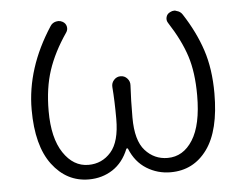

<svg xmlns="http://www.w3.org/2000/svg" viewBox="-44 -591 841 658"><g transform="rotate(-5 376.5 -262.5)"><path d="M236.3 12.7Q160.2 12.7 110.8 -52.7Q61.5 -118.2 61.5 -242.2Q61.5 -384.8 151.4 -522.5Q158.2 -533.2 170.9 -536.1Q174.8 -537.1 178.7 -537.1Q186.5 -537.1 193.4 -533.2Q204.1 -527.3 206.5 -516.1Q209 -504.9 202.1 -495.1Q159.2 -432.6 139.2 -372.1Q119.1 -311.5 119.1 -232.4Q119.1 -139.6 153.3 -88.4Q187.5 -37.1 239.3 -37.1Q286.1 -37.1 316.9 -72.3Q347.7 -107.4 347.7 -185.5Q347.7 -247.1 343.8 -295.9Q342.8 -309.6 352.1 -319.8Q361.3 -330.1 375 -330.1Q388.7 -330.1 397.9 -319.8Q407.2 -309.6 406.2 -295.9Q403.3 -246.1 403.3 -185.5Q403.3 -106.4 434.6 -71.8Q465.8 -37.1 511.7 -37.1Q565.4 -37.1 598.1 -88.9Q630.9 -140.6 630.9 -242.2Q630.9 -321.3 612.8 -377.4Q594.7 -433.6 553.7 -497.1Q546.9 -506.8 549.8 -518.1Q552.7 -529.3 563.5 -534.2Q570.3 -538.1 578.1 -538.1Q582 -538.1 585.9 -536.1Q598.6 -533.2 605.5 -522.5Q647.5 -458 668.9 -393.1Q690.4 -328.1 690.4 -244.1Q690.4 -116.2 643.6 -51.8Q596.7 12.7 517.6 12.7Q472.7 12.7 435.1 -10.7Q397.5 -34.2 378.9 -80.1Q377.9 -82 376 -82Q374 -82 373 -80.1Q354.5 -34.2 318.4 -10.7Q282.2 12.7 236.3 12.7Z"/></g></svg>

Font: Gen Jyuu Gothic Light
Style: Regular
Weight: 200
Designer: [Source Han Sans]
Ryoko NISHIZUKA  (kana & ideographs); Paul D. Hunt (Latin, Greek & Cyrillic); Wenlong ZHANG  (bopomofo
Version: Version 1.002.20150607